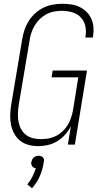

<svg xmlns="http://www.w3.org/2000/svg" viewBox="-20 -763 540 1013"><path d="M182 8Q155 8 130.5 1.5Q106 -5 86.5 -20.5Q67 -36 55 -58Q43 -80 38 -105Q33 -130 34 -157Q35 -184 39 -210L97 -555Q101 -580 109 -604.5Q117 -629 131 -651.5Q145 -674 165.5 -692.5Q186 -711 209.5 -722.5Q233 -734 258.5 -738.5Q284 -743 309 -743Q333 -743 356.5 -739.5Q380 -736 400.5 -726Q421 -716 437 -700Q453 -684 462 -663.5Q471 -643 473 -619.5Q475 -596 471 -572L470 -565H430L431 -570Q436 -599 430 -626Q424 -653 405.5 -672Q387 -691 360.5 -698.5Q334 -706 306 -706Q286 -706 265 -702Q244 -698 225 -688Q206 -678 190 -662.5Q174 -647 163 -628.5Q152 -610 145.5 -590Q139 -570 136 -549L78 -204Q75 -183 74.5 -161.5Q74 -140 78 -119.5Q82 -99 91.5 -81.5Q101 -64 117 -51.5Q133 -39 153.5 -34Q174 -29 196 -29Q216 -29 236 -32.5Q256 -36 275 -45.5Q294 -55 310 -70Q326 -85 337 -103Q348 -121 354.5 -140.5Q361 -160 365 -180L393 -355H252L258 -391H439L375 0H338L354 -97Q342 -73 323.5 -52.5Q305 -32 282 -18Q259 -4 233 2Q207 8 182 8ZM149 230 124 210Q140 191 151 169Q162 147 169 124Q163 124 158 121.5Q153 119 150 114.5Q147 110 145.5 104Q144 98 145 92Q147 85 150 78.5Q153 72 158.5 67.5Q164 63 170.5 61Q177 59 184 59Q191 59 196.5 61Q202 63 206.5 67.5Q211 72 212 78.5Q213 85 211 92Q206 128 191 164Q176 200 149 230Z"/></svg>

Font: Iosevka Extralight
Style: Italic
Weight: 200
Italic angle: -9°
Monospace: yes
Designer: Belleve Invis
Foundry: Belleve Invis
Version: Version 32.5.0; ttfautohint (v1.8.4)